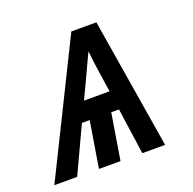

<svg xmlns="http://www.w3.org/2000/svg" viewBox="-126 -620 724 720"><g transform="rotate(-20 236.5 -260.0)"><path d="M-27 0 230 -520H330L415 0H324L298 -184H267L237 0H151L181 -184H150L64 0ZM288 -260 275 -347Q272 -367 269.5 -387Q267 -407 265 -428Q255 -407 245.5 -387Q236 -367 227 -347L186 -260Z"/></g></svg>

Font: Iosevka SS18 Medium
Style: Italic
Weight: 500
Italic angle: -9°
Monospace: yes
Designer: Belleve Invis
Foundry: Belleve Invis
Version: Version 25.1.1; ttfautohint (v1.8.4)